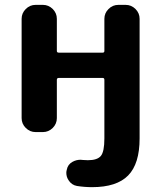

<svg xmlns="http://www.w3.org/2000/svg" viewBox="-20 -566 660 793"><path d="M411.1 5.9V-236.3Q411.1 -244.1 404.3 -244.1H222.7Q214.8 -244.1 214.8 -236.3V-78.1Q214.8 -54.7 197.8 -37.6Q180.7 -20.5 157.2 -20.5H127Q103.5 -20.5 86.4 -37.6Q69.3 -54.7 69.3 -78.1V-488.3Q69.3 -511.7 86.4 -528.8Q103.5 -545.9 127 -545.9H157.2Q180.7 -545.9 197.8 -528.8Q214.8 -511.7 214.8 -488.3V-355.5Q214.8 -348.6 222.7 -348.6H404.3Q411.1 -348.6 411.1 -355.5V-488.3Q411.1 -511.7 428.2 -528.8Q445.3 -545.9 468.8 -545.9H499Q522.5 -545.9 539.6 -528.8Q556.6 -511.7 556.6 -488.3V5.9Q556.6 110.4 509.3 158.7Q461.9 207 360.4 207Q329.1 207 297.9 202.1Q275.4 198.2 262.7 177.7Q253.9 164.1 253.9 147.5Q253.9 141.6 255.9 134.8Q259.8 113.3 279.3 102.5Q294.9 93.8 312.5 93.8Q317.4 93.8 322.3 94.7Q332 95.7 342.8 95.7Q381.8 95.7 396.5 78.1Q411.1 60.5 411.1 5.9Z"/></svg>

Font: Gen Jyuu Gothic Bold
Style: Bold
Weight: 700
Designer: [Source Han Sans]
Ryoko NISHIZUKA  (kana & ideographs); Paul D. Hunt (Latin, Greek & Cyrillic); Wenlong ZHANG  (bopomofo
Version: Version 1.002.20150607